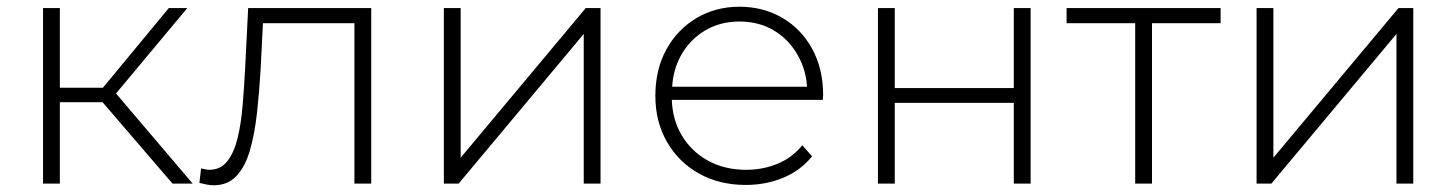

<svg xmlns="http://www.w3.org/2000/svg" viewBox="-20 -546 4331 571"><path d="M286 -285 482 -522H537L325 -268L553 0H493L285 -242H158V0H108V-522H158V-285Z M573 -2 578 -45Q584 -44 590.5 -42.5Q597 -41 602 -41Q636 -41 656 -66.5Q676 -92 686.5 -135Q697 -178 701.5 -232Q706 -286 709 -342L718 -522H1084V0H1034V-477H762L755 -338Q751 -270 744 -208Q737 -146 723 -98Q709 -50 683 -22.5Q657 5 616 5Q606 5 595.5 3Q585 1 573 -2Z M1300 0V-522H1350V-77L1722 -522H1766V0H1716V-445L1344 0Z M2198 4Q2119 4 2058.5 -30Q1998 -64 1963.5 -124Q1929 -184 1929 -261Q1929 -339 1961.5 -398.5Q1994 -458 2051 -492Q2108 -526 2179 -526Q2250 -526 2306.5 -493Q2363 -460 2395.5 -400.5Q2428 -341 2428 -263Q2428 -260 2427.5 -256.5Q2427 -253 2427 -249H1978Q1980 -191 2006 -146Q2035 -96 2085 -68.5Q2135 -41 2199 -41Q2249 -41 2292.5 -59Q2336 -77 2366 -114L2395 -81Q2361 -39 2309.5 -17.5Q2258 4 2198 4ZM2380 -288Q2377 -338 2354 -379Q2328 -427 2283 -454.5Q2238 -482 2179 -482Q2121 -482 2075.5 -454.5Q2030 -427 2004 -379Q1982 -338 1979 -288Z M2591 0V-522H2641V-284H2995V-522H3045V0H2995V-240H2641V0Z M3356 0V-477H3152V-522H3610V-477H3406V0Z M3717 0V-522H3767V-77L4139 -522H4183V0H4133V-445L3761 0Z"/></svg>

Font: Montserrat Z Light
Style: Regular
Weight: 300
Designer: Julieta Ulanovsky
Foundry: Julieta Ulanovsky
Version: Version 8.000